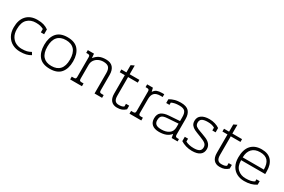

<svg xmlns="http://www.w3.org/2000/svg" viewBox="93 -1650 3988 2693"><g transform="rotate(30 2087.0 -303.5)"><path d="M45 -238Q45 -360 108 -427.5Q171 -495 283 -495Q344 -495 385.5 -482.5Q427 -470 463 -444V-366H410V-421Q381 -436 354 -442.5Q327 -449 283 -449Q201 -449 148.5 -398Q96 -347 96 -238Q96 -167 124 -120.5Q152 -74 196 -52.5Q240 -31 290 -31Q341 -31 373.5 -39Q406 -47 439 -66L463 -27Q426 -4 385 5.5Q344 15 290 15Q221 15 165.5 -14.5Q110 -44 77.5 -101Q45 -158 45 -238Z M538 -239Q538 -358 595 -426.5Q652 -495 772 -495Q892 -495 949 -426.5Q1006 -358 1006 -239Q1006 -121 949.5 -53Q893 15 772 15Q651 15 594.5 -53Q538 -121 538 -239ZM955 -239Q955 -343 908.5 -396Q862 -449 772 -449Q682 -449 635.5 -396Q589 -343 589 -239Q589 -135 635.5 -83Q682 -31 772 -31Q862 -31 908.5 -83Q955 -135 955 -239Z M1096 -45H1131Q1150 -45 1157.5 -53Q1165 -61 1165 -81V-399Q1165 -419 1157.5 -427Q1150 -435 1131 -435H1105V-480H1205L1211 -411Q1246 -456 1288 -475.5Q1330 -495 1393 -495Q1469 -495 1506.5 -452.5Q1544 -410 1544 -331V-81Q1544 -61 1551.5 -53Q1559 -45 1578 -45H1613V0H1491V-330Q1491 -393 1465 -421Q1439 -449 1378 -449Q1335 -449 1298.5 -431.5Q1262 -414 1240 -381.5Q1218 -349 1218 -305V-81Q1218 -61 1225.5 -53Q1233 -45 1252 -45H1287V0H1096Z M1730 -136V-435H1648V-480H1730V-597L1783 -622V-480H1940V-435H1783V-135Q1783 -80 1802.5 -55.5Q1822 -31 1864 -31Q1892 -31 1911 -35.5Q1930 -40 1945 -52V-95H1997V-36Q1968 -9 1937 3Q1906 15 1860 15Q1798 15 1764 -23.5Q1730 -62 1730 -136Z M2057 -45H2092Q2111 -45 2118.5 -53Q2126 -61 2126 -81V-399Q2126 -419 2118.5 -427Q2111 -435 2092 -435H2066V-480H2159L2174 -420Q2195 -455 2226.5 -467.5Q2258 -480 2309 -480H2343V-435H2311Q2240 -435 2209.5 -403.5Q2179 -372 2179 -306V-81Q2179 -61 2186.5 -53Q2194 -45 2213 -45H2248V0H2057Z M2388 -117Q2388 -186 2430 -217Q2472 -248 2549 -253L2723 -265V-330Q2723 -394 2698 -421.5Q2673 -449 2607 -449Q2566 -449 2537 -443Q2508 -437 2481 -424V-387H2428V-448Q2506 -495 2605 -495Q2698 -495 2737 -452Q2776 -409 2776 -329V-78Q2776 -56 2783.5 -47Q2791 -38 2808 -38H2836V0H2740L2729 -61Q2673 15 2541 15Q2467 15 2427.5 -19Q2388 -53 2388 -117ZM2723 -165V-223L2548 -211Q2486 -207 2462.5 -186Q2439 -165 2439 -115Q2439 -73 2465.5 -52Q2492 -31 2553 -31Q2629 -31 2676 -64.5Q2723 -98 2723 -165Z M2891 -37V-107H2944V-61Q2997 -31 3077 -31Q3138 -31 3166.5 -50Q3195 -69 3195 -111Q3195 -148 3168.5 -170Q3142 -192 3075 -217Q3003 -244 2970 -260Q2937 -276 2916.5 -302Q2896 -328 2896 -370Q2896 -431 2942.5 -463Q2989 -495 3069 -495Q3117 -495 3160 -482Q3203 -469 3234 -447V-377H3181V-423Q3158 -436 3131.5 -442.5Q3105 -449 3068 -449Q3006 -449 2976.5 -431Q2947 -413 2947 -370Q2947 -332 2971.5 -313.5Q2996 -295 3047 -278Q3071 -270 3083 -265Q3091 -262 3141.5 -242Q3192 -222 3219 -189Q3246 -156 3246 -111Q3246 -51 3203 -18Q3160 15 3074 15Q3023 15 2975.5 1Q2928 -13 2891 -37Z M3393 -136V-435H3311V-480H3393V-597L3446 -622V-480H3603V-435H3446V-135Q3446 -80 3465.5 -55.5Q3485 -31 3527 -31Q3555 -31 3574 -35.5Q3593 -40 3608 -52V-95H3660V-36Q3631 -9 3600 3Q3569 15 3523 15Q3461 15 3427 -23.5Q3393 -62 3393 -136Z M3685 -232Q3685 -362 3745.5 -428.5Q3806 -495 3917 -495Q4023 -495 4076 -433.5Q4129 -372 4129 -263V-218H3739Q3739 -121 3790.5 -74.5Q3842 -28 3919 -28Q3970 -28 4002 -35.5Q4034 -43 4059 -59V-93H4112V-36Q4069 -9 4024 3Q3979 15 3919 15Q3853 15 3800 -12.5Q3747 -40 3716 -95.5Q3685 -151 3685 -232ZM4081 -263Q4081 -357 4041.5 -403Q4002 -449 3917 -449Q3830 -449 3784.5 -399Q3739 -349 3739 -263Z"/></g></svg>

Font: Pridi ExtraLight
Style: Regular
Weight: 275
Designer: Katatrad Team
Foundry: CadsonDemak
Version: Version 1.001